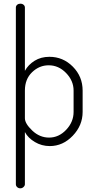

<svg xmlns="http://www.w3.org/2000/svg" viewBox="-20 -786 515 1041"><path d="M90 -766Q101 -766 108 -760Q115 -754 115 -745V-402Q133 -435 167.5 -456.5Q202 -478 248 -478Q322 -478 375 -424.5Q428 -371 428 -295V-179Q428 -106 374.5 -50Q321 6 250 6Q206 6 169 -16Q132 -38 115 -70V213Q115 221 107.5 228Q100 235 90 235Q80 235 73 228.5Q66 222 66 213V-745Q66 -754 73 -760Q80 -766 90 -766ZM379 -179V-295Q379 -348 338.5 -390Q298 -432 244 -432Q193 -432 154 -394.5Q115 -357 115 -295V-145Q115 -116 155 -78Q195 -40 246 -40Q299 -40 339 -82.5Q379 -125 379 -179Z"/></svg>

Font: Dosis
Style: Light
Weight: 300
Designer: Edgar Tolentino, Pablo Impallari, Igino Marini
Foundry: Edgar Tolentino, Pablo Impallari, Igino Marini
Version: Version 1.007